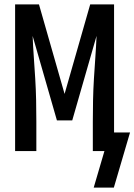

<svg xmlns="http://www.w3.org/2000/svg" viewBox="-20 -690 614 877"><path d="M500 167H408L457 0H404V-134Q404 -183 405 -232Q406 -281 409 -330Q412 -379 415.5 -428Q419 -477 421 -526L310 -140H240L129 -526Q131 -477 134.5 -428Q138 -379 141 -330Q144 -281 145 -232Q146 -183 146 -134V0H49V-670H158L275 -261L392 -670H501V-85H574Z"/></svg>

Font: Lode Dark
Style: Bold
Weight: 700
Monospace: yes
Designer: Belleve Invis
Foundry: Belleve Invis
Version: Version 29.2.0; ttfautohint (v1.8.3)